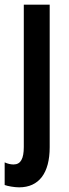

<svg xmlns="http://www.w3.org/2000/svg" viewBox="-42 -563 294 823"><path d="M40 240C125 240 171 179 171 68V-543H60V67C60 117 47 142 16 142C4 142 -9 139 -22 133V230C-9 235 20 240 40 240Z"/></svg>

Font: Noto Sans Lao Looped ExtraCondensed SemiBold
Style: Regular
Weight: 600
Width: 2
Designer: Mark Frömberg, Ben Mitchell
Foundry: The Fontpad Ltd
Version: Version 1.002